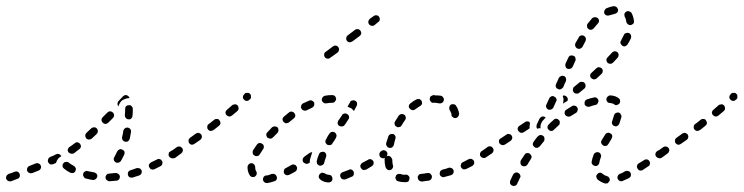

<svg xmlns="http://www.w3.org/2000/svg" viewBox="-32 -579 2425 626"><path d="M29 2Q31 0 32 -2Q33 -5 33 -7Q33 -9 32 -12Q30 -17 26 -19Q21 -21 16 -19Q4 -14 -4 -12Q-6 -11 -8 -9Q-10 -8 -11 -5Q-12 -3 -12 -1Q-13 2 -12 4Q-11 6 -9 8Q-8 10 -5 11Q-3 12 -1 12Q2 13 4 12Q12 9 25 4Q27 3 29 2ZM352 9Q354 8 356 6Q358 4 358 1Q359 -1 359 -4Q358 -9 354 -12Q350 -15 345 -15Q334 -14 324 -13Q322 -13 319 -12Q317 -11 315 -9Q314 -8 313 -5Q312 -3 312 -1Q312 5 316 8Q320 12 325 12Q336 11 348 10Q350 10 352 9ZM280 5Q284 2 285 -3Q286 -5 285 -8Q284 -10 283 -12Q282 -14 279 -15Q277 -17 275 -17Q265 -19 254 -21Q252 -22 250 -22Q247 -21 245 -20Q243 -19 241 -17Q240 -15 239 -12Q238 -7 241 -3Q243 2 248 3Q259 6 271 8Q276 8 280 5ZM429 -13Q431 -18 430 -23Q429 -25 427 -27Q426 -29 423 -30Q421 -31 419 -31Q416 -31 414 -31Q404 -27 394 -24Q389 -23 386 -18Q384 -14 385 -9Q386 -6 387 -4Q389 -3 391 -1Q393 0 396 0Q398 0 400 0Q411 -3 422 -7Q427 -9 429 -13ZM101 -30Q103 -34 101 -39Q99 -44 94 -46Q89 -48 84 -46L64 -38Q59 -36 57 -31Q55 -26 57 -21Q58 -19 60 -17Q62 -16 64 -15Q66 -14 69 -14Q71 -14 74 -15L94 -23Q99 -25 101 -30ZM207 -15Q212 -17 214 -21Q215 -24 215 -26Q216 -29 215 -31Q214 -33 212 -35Q211 -37 209 -38Q199 -43 192 -49Q188 -52 183 -51Q178 -51 175 -47Q173 -45 172 -42Q172 -40 172 -37Q172 -35 173 -33Q175 -31 177 -29Q185 -22 197 -16Q202 -14 207 -15ZM495 -40Q497 -42 497 -45Q498 -47 498 -49Q498 -52 496 -54Q494 -59 489 -60Q484 -62 480 -59Q470 -54 461 -50Q456 -47 454 -43Q452 -38 455 -33Q456 -31 458 -29Q459 -27 462 -27Q464 -26 467 -26Q469 -26 471 -27Q481 -32 491 -37Q493 -38 495 -40ZM137 -43Q135 -43 132 -43Q130 -44 128 -46Q126 -48 125 -50Q124 -52 124 -55Q124 -57 125 -60Q126 -62 127 -64Q129 -66 131 -67Q142 -71 151 -76Q155 -78 160 -77Q165 -75 168 -70Q168 -70 168 -70Q168 -70 168 -70Q167 -69 167 -69Q161 -66 157 -61Q153 -55 151 -49Q151 -48 151 -48Q146 -46 142 -44Q140 -43 137 -43ZM339 -58Q340 -53 345 -50Q347 -49 349 -48Q352 -48 354 -49Q357 -49 359 -51Q361 -52 362 -54Q368 -64 373 -75Q375 -79 374 -84Q372 -89 367 -91Q365 -92 362 -93Q360 -93 358 -92Q355 -91 353 -89Q352 -88 350 -85Q346 -76 341 -67Q338 -63 339 -58ZM543 -70Q545 -72 545 -75Q546 -77 545 -80Q545 -82 543 -84Q540 -88 535 -89Q530 -90 526 -87L523 -85Q521 -84 519 -82Q518 -80 518 -77Q517 -75 518 -72Q518 -70 520 -68Q523 -64 528 -63Q533 -62 537 -65L540 -67Q542 -68 543 -70ZM227 -93Q231 -96 232 -101Q232 -106 229 -110Q226 -114 221 -115Q216 -116 212 -112Q208 -110 205 -107Q200 -104 195 -100Q191 -98 189 -92Q188 -87 191 -83Q194 -79 199 -78Q204 -77 209 -79Q214 -83 219 -87Q223 -90 227 -93ZM368 -122Q371 -118 376 -117Q381 -116 385 -118Q389 -121 391 -126Q393 -137 395 -148Q396 -154 393 -158Q390 -162 385 -163Q382 -163 380 -163Q378 -162 376 -161Q373 -159 372 -157Q371 -155 370 -153Q369 -142 366 -132Q365 -127 368 -122ZM287 -151Q287 -156 284 -160Q280 -164 275 -164Q270 -164 266 -161Q258 -153 250 -146Q246 -142 246 -137Q246 -132 249 -128Q253 -124 258 -124Q263 -124 267 -127Q275 -135 283 -142Q287 -146 287 -151ZM340 -203Q340 -208 336 -212Q332 -216 327 -216Q322 -216 318 -212L303 -197Q299 -193 299 -188Q299 -183 303 -179Q307 -175 312 -175Q317 -175 321 -179L336 -194Q340 -198 340 -203ZM375 -203Q375 -197 379 -194Q382 -190 387 -190Q393 -189 396 -193Q400 -196 400 -202Q401 -211 401 -220V-224Q401 -226 400 -229Q399 -231 397 -233Q395 -235 393 -236Q391 -236 388 -236Q383 -236 379 -233Q376 -229 376 -224V-220Q376 -211 375 -203ZM352 -245Q352 -247 354 -249L369 -265Q373 -269 378 -269Q383 -269 387 -265Q388 -264 389 -262Q390 -261 391 -259Q389 -259 388 -259Q381 -259 375 -256Q368 -254 363 -249Q358 -243 356 -237Q355 -234 354 -232Q353 -234 352 -236Q351 -238 351 -240Q351 -243 352 -245Z M564 -87Q565 -92 562 -96Q560 -98 558 -100Q556 -101 554 -101Q551 -102 549 -101Q547 -101 544 -99L526 -86Q524 -84 522 -82Q521 -80 521 -78Q520 -75 521 -73Q521 -70 523 -68Q524 -66 526 -65Q528 -64 531 -63Q533 -63 536 -63Q538 -64 540 -65L559 -79Q563 -82 564 -87ZM626 -131Q627 -136 624 -141Q622 -143 620 -144Q618 -145 615 -146Q613 -146 611 -145Q608 -145 606 -143L588 -130Q586 -128 584 -126Q583 -124 583 -122Q582 -119 583 -117Q583 -114 585 -112Q588 -108 593 -107Q598 -107 602 -110L621 -123Q625 -126 626 -131ZM667 -157 682 -169Q686 -172 687 -177Q687 -182 684 -186Q683 -188 681 -190Q678 -191 676 -191Q674 -191 671 -191Q669 -190 667 -189L652 -177L649 -175Q644 -172 644 -167Q643 -161 646 -157Q649 -153 654 -152Q660 -152 664 -155ZM745 -221Q746 -223 746 -226Q746 -228 745 -230Q745 -233 743 -235Q741 -237 739 -238Q737 -239 734 -239Q732 -239 730 -238Q727 -238 725 -236Q717 -229 708 -221Q704 -218 703 -213Q703 -208 706 -204Q710 -200 715 -199Q720 -199 724 -202Q733 -210 742 -217Q743 -219 745 -221ZM786 -259Q787 -262 786 -264Q786 -267 786 -269Q785 -271 783 -273Q781 -275 779 -276Q776 -277 774 -276Q771 -276 769 -276Q767 -275 765 -273L764 -271Q760 -268 760 -262Q760 -257 764 -254Q767 -250 773 -250Q778 -250 781 -254L783 -255Q785 -257 786 -259Z M862 12Q865 11 867 10Q868 8 870 6Q871 4 871 1Q871 -1 870 -4Q868 -9 864 -11Q859 -13 854 -12Q845 -8 839 -7Q838 -7 837 -7Q834 -7 832 -6Q830 -5 828 -3Q827 -1 826 2Q825 4 825 6Q826 12 830 15Q833 18 839 18Q841 18 843 17Q851 16 862 12ZM1044 15Q1046 14 1048 13Q1050 11 1051 9Q1052 7 1052 4Q1052 -1 1049 -5Q1046 -9 1040 -9Q1032 -10 1028 -13Q1026 -15 1023 -15Q1021 -16 1018 -16Q1016 -16 1014 -14Q1011 -13 1010 -11Q1007 -7 1007 -2Q1008 3 1012 6Q1022 15 1039 16Q1041 16 1044 15ZM1119 -5Q1120 -7 1121 -9Q1122 -12 1122 -14Q1122 -17 1121 -19Q1119 -24 1114 -26Q1109 -28 1105 -25Q1095 -21 1086 -18Q1083 -17 1081 -15Q1080 -14 1078 -12Q1077 -9 1077 -7Q1077 -4 1078 -2Q1080 3 1084 5Q1089 7 1094 6Q1104 2 1115 -3Q1117 -4 1119 -5ZM782 -8Q785 -3 790 -2Q795 -1 799 -3Q801 -5 803 -7Q804 -9 805 -11Q805 -14 805 -16Q805 -19 803 -21Q800 -26 800 -34Q800 -37 799 -39Q798 -42 796 -43Q795 -45 792 -46Q790 -47 787 -47Q785 -47 783 -46Q780 -45 779 -43Q777 -42 776 -39Q775 -37 775 -35V-34Q775 -19 782 -8ZM936 -27Q938 -32 935 -36Q933 -41 928 -42Q923 -44 918 -41Q909 -36 900 -31Q895 -29 894 -24Q892 -19 894 -14Q897 -10 901 -8Q906 -7 911 -9Q921 -14 930 -19Q935 -22 936 -27ZM1186 -45Q1187 -50 1185 -54Q1183 -56 1181 -58Q1179 -59 1177 -60Q1175 -60 1172 -60Q1170 -60 1168 -58Q1158 -53 1149 -48Q1145 -45 1143 -40Q1142 -35 1145 -31Q1146 -29 1148 -27Q1150 -26 1152 -25Q1154 -24 1157 -25Q1159 -25 1162 -26Q1171 -31 1180 -37Q1185 -40 1186 -45ZM1001 -50Q1001 -47 1002 -45Q1003 -43 1005 -42Q1007 -40 1010 -39Q1015 -38 1019 -41Q1024 -43 1025 -48Q1027 -57 1031 -67Q1033 -72 1031 -77Q1029 -82 1024 -84Q1022 -84 1019 -84Q1017 -84 1014 -83Q1012 -82 1010 -80Q1009 -79 1008 -76Q1003 -65 1001 -55Q1000 -52 1001 -50ZM970 -45Q968 -45 966 -45Q963 -46 961 -47Q959 -48 957 -50Q954 -54 955 -60Q956 -65 960 -68Q969 -74 977 -80Q979 -81 981 -82Q984 -83 986 -83Q982 -71 979 -60Q978 -55 978 -49Q976 -48 975 -47Q973 -46 970 -45ZM1231 -75Q1232 -80 1229 -84Q1226 -88 1221 -89Q1216 -90 1212 -87L1210 -86Q1206 -83 1205 -78Q1204 -73 1207 -68Q1208 -66 1210 -65Q1212 -64 1215 -63Q1217 -63 1220 -63Q1222 -64 1224 -65L1226 -67Q1230 -70 1231 -75ZM792 -79Q793 -74 798 -72Q800 -70 802 -70Q805 -70 807 -70Q810 -71 812 -72Q814 -74 815 -76Q820 -84 826 -93Q829 -97 828 -102Q828 -107 823 -110Q819 -113 814 -113Q809 -112 806 -108Q799 -98 793 -89Q791 -84 792 -79ZM1031 -124Q1029 -122 1029 -120Q1029 -117 1029 -115Q1030 -112 1032 -110Q1033 -109 1035 -107Q1040 -105 1045 -106Q1050 -107 1052 -112Q1056 -118 1059 -122Q1060 -124 1063 -129Q1066 -134 1065 -139Q1064 -144 1060 -147Q1055 -150 1050 -149Q1045 -148 1042 -143Q1039 -138 1037 -136Q1035 -131 1031 -124ZM836 -139Q837 -134 840 -130Q842 -129 845 -128Q847 -127 849 -127Q852 -127 854 -128Q856 -129 858 -131Q865 -138 873 -146Q874 -148 875 -150Q876 -152 876 -155Q876 -157 875 -160Q874 -162 873 -164Q871 -165 869 -166Q866 -167 864 -167Q861 -167 859 -166Q857 -165 855 -164Q847 -156 840 -148Q836 -144 836 -139ZM1074 -190 1071 -186Q1068 -181 1069 -176Q1070 -171 1075 -168Q1077 -167 1079 -167Q1082 -166 1084 -167Q1086 -167 1088 -168Q1091 -170 1092 -172L1095 -176L1104 -190Q1107 -194 1106 -199Q1105 -204 1100 -207Q1098 -208 1096 -209Q1093 -209 1091 -209Q1089 -208 1086 -207Q1084 -206 1083 -203ZM889 -191Q889 -186 892 -182Q894 -180 896 -179Q898 -177 900 -177Q903 -177 905 -178Q908 -178 910 -180Q918 -187 926 -193Q930 -196 931 -201Q931 -206 928 -210Q925 -214 920 -215Q915 -216 911 -213Q902 -206 894 -199Q890 -196 889 -191ZM1109 -245Q1110 -247 1111 -249Q1113 -251 1116 -251Q1118 -252 1121 -252Q1123 -252 1125 -251Q1130 -249 1132 -244Q1133 -239 1131 -234Q1128 -228 1122 -217Q1118 -222 1113 -226Q1107 -229 1101 -231Q1104 -236 1106 -240Q1108 -243 1109 -245ZM950 -234Q948 -229 951 -225Q953 -220 958 -219Q963 -217 967 -219Q977 -224 986 -228Q990 -230 992 -235Q994 -240 992 -245Q990 -249 985 -251Q981 -253 976 -251Q966 -247 956 -242Q951 -239 950 -234ZM1020 -262Q1017 -258 1017 -252Q1018 -250 1019 -248Q1021 -246 1023 -244Q1025 -243 1027 -242Q1029 -242 1032 -242Q1042 -244 1052 -244Q1057 -244 1060 -248Q1064 -252 1064 -257Q1063 -262 1060 -266Q1056 -269 1051 -269Q1039 -269 1028 -267Q1023 -266 1020 -262Z M1072 -412Q1073 -414 1073 -416Q1074 -419 1073 -421Q1073 -423 1071 -425Q1070 -427 1067 -429Q1065 -430 1063 -430Q1060 -431 1058 -430Q1056 -429 1054 -428L1030 -410Q1025 -407 1025 -402Q1024 -397 1027 -393Q1030 -388 1035 -388Q1040 -387 1044 -390L1069 -408Q1070 -409 1072 -412ZM1146 -470Q1146 -475 1143 -479Q1142 -481 1140 -482Q1137 -484 1135 -484Q1133 -484 1130 -484Q1128 -483 1126 -482L1102 -464Q1098 -461 1097 -456Q1096 -450 1099 -446Q1102 -442 1107 -441Q1112 -441 1117 -444L1141 -462Q1145 -465 1146 -470ZM1206 -515Q1207 -520 1204 -524Q1201 -529 1196 -529Q1191 -530 1187 -527L1174 -518Q1172 -516 1171 -514Q1169 -512 1169 -509Q1169 -507 1169 -504Q1170 -502 1171 -500Q1174 -496 1179 -495Q1185 -494 1189 -497L1201 -507Q1206 -510 1206 -515Z M1288 15H1291Q1296 15 1300 12Q1303 8 1303 3Q1303 0 1303 -2Q1302 -4 1300 -6Q1298 -8 1296 -9Q1293 -10 1291 -10L1288 -9Q1280 -9 1273 -12Q1271 -12 1269 -12Q1266 -12 1264 -11Q1262 -10 1260 -8Q1259 -6 1258 -3Q1256 1 1259 6Q1261 11 1266 12Q1276 15 1288 15ZM1374 5Q1377 0 1376 -5Q1376 -7 1374 -9Q1373 -11 1371 -13Q1369 -14 1367 -15Q1364 -15 1362 -15Q1352 -13 1341 -12Q1339 -12 1336 -11Q1334 -10 1333 -8Q1331 -6 1330 -3Q1330 -1 1330 1Q1331 7 1335 10Q1339 13 1344 13Q1355 11 1366 10Q1371 9 1374 5ZM1446 -14Q1448 -19 1447 -24Q1446 -26 1444 -28Q1443 -30 1440 -31Q1438 -32 1436 -32Q1433 -33 1431 -32Q1421 -28 1411 -26Q1408 -25 1406 -23Q1404 -22 1403 -20Q1402 -18 1402 -15Q1401 -13 1402 -10Q1403 -5 1408 -3Q1412 0 1417 -2Q1428 -5 1439 -8Q1444 -10 1446 -14ZM1231 -26Q1236 -23 1241 -25Q1246 -26 1248 -31Q1251 -35 1249 -40Q1247 -48 1247 -59Q1246 -61 1245 -63Q1244 -66 1242 -67Q1241 -69 1238 -70Q1236 -71 1233 -71Q1228 -70 1225 -66Q1221 -63 1222 -57Q1222 -45 1225 -34Q1227 -29 1231 -26ZM1511 -41Q1513 -43 1514 -45Q1514 -48 1514 -50Q1514 -53 1513 -55Q1510 -59 1505 -61Q1500 -62 1496 -60Q1487 -55 1477 -50Q1472 -48 1471 -43Q1469 -38 1471 -34Q1472 -32 1474 -30Q1476 -28 1478 -27Q1481 -27 1483 -27Q1486 -27 1488 -28Q1498 -33 1508 -38Q1510 -39 1511 -41ZM1558 -70Q1559 -72 1559 -75Q1560 -77 1559 -80Q1559 -82 1557 -84Q1556 -86 1554 -88Q1552 -89 1549 -89Q1547 -90 1544 -89Q1542 -89 1540 -87L1538 -86Q1536 -85 1535 -83Q1534 -81 1533 -78Q1533 -76 1533 -73Q1534 -71 1535 -69Q1538 -65 1543 -64Q1548 -63 1553 -66L1554 -67Q1556 -68 1558 -70ZM1227 -107Q1228 -105 1229 -103Q1230 -101 1232 -99Q1234 -98 1237 -97Q1239 -96 1242 -97Q1244 -97 1246 -98Q1248 -100 1250 -102Q1251 -104 1252 -106Q1254 -116 1257 -126Q1259 -131 1257 -135Q1255 -140 1250 -142Q1247 -142 1245 -142Q1242 -142 1240 -141Q1238 -140 1236 -138Q1235 -136 1234 -134Q1230 -123 1227 -112Q1227 -110 1227 -107ZM1255 -173Q1256 -168 1261 -166Q1263 -165 1265 -164Q1268 -164 1270 -165Q1273 -165 1275 -167Q1276 -168 1278 -171Q1283 -180 1289 -188Q1290 -190 1291 -192Q1291 -195 1291 -197Q1290 -200 1289 -202Q1288 -204 1286 -205Q1281 -208 1276 -207Q1271 -206 1268 -202Q1262 -193 1256 -183Q1253 -178 1255 -173ZM1455 -234Q1453 -238 1448 -239Q1442 -240 1438 -238Q1434 -235 1433 -230Q1432 -225 1434 -220Q1437 -216 1438 -212Q1440 -209 1440 -207Q1439 -202 1443 -198Q1447 -194 1452 -194Q1457 -194 1461 -198Q1464 -202 1465 -207Q1465 -213 1462 -220Q1460 -227 1455 -234ZM1301 -234Q1300 -229 1304 -225Q1307 -221 1312 -220Q1317 -219 1321 -222Q1329 -228 1337 -233Q1340 -234 1341 -236Q1343 -238 1344 -240Q1344 -242 1344 -245Q1344 -247 1343 -249Q1342 -252 1340 -253Q1338 -255 1336 -256Q1333 -256 1331 -256Q1328 -256 1326 -255Q1316 -250 1306 -242Q1302 -239 1301 -234ZM1381 -269Q1379 -268 1376 -267Q1374 -266 1372 -265Q1371 -263 1370 -261Q1369 -258 1369 -256Q1369 -251 1373 -247Q1376 -243 1382 -244Q1384 -244 1387 -244Q1394 -243 1400 -242Q1405 -241 1410 -244Q1414 -247 1415 -252Q1416 -254 1415 -257Q1415 -259 1413 -261Q1412 -263 1410 -265Q1408 -266 1405 -267Q1397 -268 1387 -268Q1384 -269 1381 -269Z M1663 1Q1665 -1 1665 -3Q1665 -6 1664 -8Q1663 -10 1662 -12Q1660 -14 1658 -15Q1653 -18 1648 -16Q1643 -14 1641 -10Q1637 -2 1633 7Q1632 9 1632 9Q1630 14 1631 19Q1633 24 1637 26Q1642 28 1647 27Q1652 25 1654 21Q1654 20 1655 18Q1660 9 1663 1ZM1945 19Q1948 19 1950 18Q1952 16 1953 14Q1955 12 1956 10Q1957 5 1954 0Q1951 -4 1946 -5Q1939 -7 1933 -12Q1931 -14 1929 -15Q1927 -16 1924 -16Q1922 -16 1920 -15Q1917 -13 1916 -12Q1912 -8 1912 -3Q1913 2 1916 6Q1927 15 1940 19Q1943 20 1945 19ZM2022 -1Q2024 -3 2025 -6Q2025 -8 2025 -11Q2025 -13 2024 -15Q2022 -20 2017 -21Q2012 -23 2007 -21Q1997 -15 1989 -12Q1984 -10 1982 -5Q1980 0 1982 4Q1983 7 1985 8Q1986 10 1989 11Q1991 12 1993 12Q1996 12 1998 11Q2008 7 2018 2Q2021 0 2022 -1ZM2087 -44Q2088 -50 2085 -54Q2084 -56 2082 -57Q2080 -59 2078 -59Q2075 -60 2073 -59Q2070 -59 2068 -57Q2059 -51 2050 -46Q2048 -45 2047 -43Q2045 -41 2045 -38Q2044 -36 2045 -33Q2045 -31 2047 -29Q2048 -27 2050 -25Q2052 -24 2054 -23Q2057 -23 2059 -23Q2062 -23 2064 -25Q2072 -30 2082 -37Q2086 -39 2087 -44ZM1701 -70Q1699 -75 1695 -78Q1693 -79 1691 -80Q1688 -80 1686 -80Q1683 -79 1681 -78Q1679 -76 1678 -74Q1672 -65 1666 -56Q1664 -51 1665 -46Q1666 -41 1671 -38Q1675 -36 1680 -37Q1685 -38 1688 -43Q1693 -52 1699 -61Q1702 -65 1701 -70ZM1897 -47Q1898 -45 1899 -43Q1901 -41 1903 -40Q1905 -38 1908 -38Q1913 -37 1917 -40Q1921 -43 1922 -48Q1923 -56 1927 -66Q1928 -68 1928 -71Q1928 -73 1927 -75Q1926 -78 1925 -79Q1923 -81 1921 -82Q1916 -84 1911 -82Q1906 -80 1904 -76Q1899 -63 1897 -52Q1897 -50 1897 -47ZM2131 -75Q2132 -80 2129 -84Q2128 -86 2126 -88Q2124 -89 2121 -89Q2119 -90 2116 -89Q2114 -89 2112 -87L2110 -86Q2106 -83 2105 -78Q2104 -73 2107 -69Q2109 -67 2111 -65Q2113 -64 2115 -64Q2118 -63 2120 -64Q2123 -64 2125 -66L2126 -67Q2130 -70 2131 -75ZM1577 -87Q1578 -92 1575 -96Q1574 -98 1572 -100Q1570 -101 1567 -102Q1565 -102 1562 -102Q1560 -101 1558 -100L1540 -87Q1538 -86 1537 -84Q1535 -82 1535 -79Q1534 -77 1535 -74Q1535 -72 1537 -70Q1538 -68 1540 -67Q1542 -65 1545 -65Q1547 -64 1550 -65Q1552 -65 1554 -67L1572 -79Q1576 -82 1577 -87ZM1743 -128Q1743 -133 1739 -136Q1735 -139 1730 -139Q1725 -138 1721 -134Q1714 -126 1708 -117Q1705 -113 1705 -108Q1706 -103 1710 -100Q1712 -98 1715 -97Q1717 -97 1719 -97Q1722 -97 1724 -99Q1726 -100 1728 -102Q1734 -110 1741 -118Q1744 -122 1743 -128ZM1930 -122Q1927 -118 1928 -113Q1930 -108 1934 -105Q1936 -104 1939 -103Q1941 -103 1943 -103Q1946 -104 1948 -105Q1950 -107 1951 -109Q1952 -109 1952 -110Q1959 -122 1962 -127Q1965 -132 1964 -137Q1963 -142 1958 -144Q1954 -147 1949 -146Q1944 -145 1941 -140Q1938 -135 1931 -124Q1930 -123 1930 -122ZM1638 -128Q1639 -133 1636 -137Q1635 -139 1633 -140Q1631 -142 1628 -142Q1626 -143 1623 -142Q1621 -142 1619 -140L1601 -128Q1596 -126 1595 -121Q1594 -115 1597 -111Q1600 -107 1605 -106Q1610 -105 1615 -108L1633 -120Q1637 -123 1638 -128ZM1694 -160 1676 -148Q1674 -147 1671 -146Q1669 -146 1666 -146Q1664 -147 1662 -148Q1660 -150 1658 -152Q1655 -156 1656 -161Q1657 -166 1662 -169L1680 -181Q1684 -184 1689 -183Q1693 -183 1696 -179Q1695 -174 1695 -170Q1694 -165 1695 -161Q1695 -161 1694 -161Q1694 -161 1694 -160ZM1793 -178Q1794 -184 1790 -188Q1787 -191 1782 -192Q1776 -192 1773 -188Q1764 -181 1757 -173Q1753 -170 1753 -164Q1753 -159 1757 -156Q1760 -152 1765 -152Q1771 -152 1774 -156Q1782 -163 1789 -170Q1793 -173 1793 -178ZM1720 -159Q1717 -162 1717 -166Q1717 -169 1718 -173L1727 -192Q1730 -197 1735 -199Q1739 -200 1744 -198Q1745 -198 1746 -197Q1747 -197 1747 -196Q1744 -193 1741 -189Q1736 -185 1733 -178Q1730 -172 1730 -165Q1730 -163 1731 -161Q1729 -161 1727 -161Q1723 -161 1720 -159ZM1964 -174Q1966 -170 1971 -168Q1973 -167 1975 -167Q1978 -167 1980 -168Q1982 -169 1984 -171Q1986 -173 1987 -175Q1991 -186 1994 -197Q1995 -202 1992 -206Q1990 -211 1985 -212Q1980 -213 1975 -210Q1971 -208 1970 -203Q1967 -194 1964 -184Q1962 -179 1964 -174ZM1849 -214Q1851 -216 1851 -219Q1852 -221 1852 -224Q1852 -226 1850 -228Q1848 -233 1843 -234Q1838 -236 1833 -233Q1824 -227 1814 -221Q1812 -220 1811 -218Q1809 -216 1809 -213Q1809 -211 1809 -208Q1810 -206 1811 -204Q1814 -200 1819 -199Q1824 -198 1828 -200Q1837 -206 1846 -211Q1848 -212 1849 -214ZM1749 -229Q1751 -224 1755 -222Q1760 -220 1765 -222Q1770 -224 1772 -228L1781 -248Q1784 -252 1782 -257Q1780 -262 1775 -264Q1771 -267 1766 -265Q1761 -263 1759 -259L1750 -239Q1747 -234 1749 -229ZM1917 -243Q1920 -247 1919 -252Q1918 -257 1913 -260Q1909 -263 1904 -261Q1893 -259 1882 -255Q1880 -254 1878 -253Q1876 -251 1875 -249Q1874 -247 1874 -244Q1874 -242 1874 -239Q1876 -234 1881 -232Q1885 -230 1890 -231Q1900 -235 1910 -237Q1915 -238 1917 -243ZM1978 -236Q1983 -237 1987 -241Q1989 -242 1989 -245Q1990 -247 1990 -250Q1990 -252 1989 -254Q1988 -257 1986 -258Q1976 -267 1958 -268Q1953 -268 1949 -264Q1945 -260 1945 -255Q1945 -253 1946 -250Q1947 -248 1949 -246Q1950 -244 1953 -244Q1955 -243 1958 -243Q1966 -242 1969 -240Q1973 -236 1978 -236ZM1803 -265Q1803 -266 1803 -266Q1803 -267 1804 -267Q1805 -267 1806 -268Q1806 -268 1807 -268Q1808 -268 1809 -267Q1811 -267 1813 -266Q1815 -264 1817 -262Q1818 -260 1819 -258Q1820 -256 1819 -253Q1819 -252 1819 -252Q1819 -251 1818 -250Q1811 -246 1803 -241Q1805 -245 1805 -251Q1806 -258 1803 -265ZM1877 -298Q1878 -303 1875 -307Q1872 -312 1866 -312Q1861 -313 1857 -310L1840 -296Q1836 -293 1836 -288Q1835 -283 1838 -279Q1841 -274 1847 -274Q1852 -273 1856 -276L1873 -290Q1877 -293 1877 -298ZM1787 -318 1781 -305Q1779 -301 1780 -296Q1782 -291 1787 -289Q1792 -286 1796 -288Q1801 -290 1804 -294L1810 -308L1813 -314Q1815 -319 1813 -324Q1812 -329 1807 -331Q1802 -333 1797 -331Q1792 -329 1790 -325ZM1933 -347Q1934 -352 1930 -356Q1927 -359 1921 -360Q1916 -360 1912 -356Q1905 -349 1897 -342Q1893 -339 1892 -334Q1892 -328 1895 -325Q1899 -321 1904 -320Q1909 -320 1913 -323Q1921 -331 1929 -338Q1933 -341 1933 -347ZM1812 -362Q1813 -357 1818 -355Q1823 -353 1828 -355Q1832 -356 1835 -361L1844 -381Q1846 -385 1844 -390Q1843 -395 1838 -397Q1833 -399 1828 -398Q1823 -396 1821 -391L1812 -372Q1810 -367 1812 -362ZM1985 -400Q1985 -405 1981 -409Q1977 -412 1972 -412Q1966 -411 1963 -407Q1956 -400 1949 -392Q1945 -388 1945 -383Q1946 -378 1949 -374Q1953 -371 1958 -371Q1963 -371 1967 -375Q1975 -383 1982 -391Q1985 -395 1985 -400ZM1844 -428Q1845 -424 1850 -421Q1854 -419 1859 -420Q1864 -422 1867 -426Q1872 -436 1877 -445Q1879 -450 1878 -455Q1876 -460 1872 -462Q1867 -465 1862 -463Q1857 -462 1855 -457Q1850 -448 1844 -438Q1842 -433 1844 -428ZM2025 -464Q2024 -469 2019 -471Q2014 -473 2009 -471Q2004 -470 2002 -465Q1998 -456 1993 -447Q1990 -443 1991 -438Q1993 -433 1997 -430Q2001 -427 2006 -428Q2011 -430 2014 -434Q2021 -445 2025 -454Q2027 -459 2025 -464ZM1882 -493Q1882 -488 1886 -485Q1890 -481 1896 -482Q1901 -483 1904 -487Q1911 -495 1917 -502Q1919 -504 1920 -506Q1921 -509 1921 -511Q1921 -514 1920 -516Q1919 -518 1917 -520Q1913 -523 1908 -523Q1903 -523 1899 -520Q1892 -512 1884 -502Q1881 -498 1882 -493ZM2019 -542Q2014 -544 2010 -541Q2008 -540 2006 -538Q2005 -536 2004 -534Q2003 -531 2004 -529Q2004 -526 2005 -524Q2009 -518 2010 -508Q2011 -503 2015 -500Q2019 -497 2024 -497Q2029 -498 2033 -502Q2036 -506 2035 -511Q2033 -526 2027 -537Q2024 -541 2019 -542ZM1939 -545Q1937 -541 1938 -536Q1940 -531 1945 -529Q1950 -527 1955 -529Q1964 -532 1973 -534Q1978 -535 1981 -539Q1984 -543 1983 -548Q1982 -553 1978 -556Q1974 -559 1969 -559Q1957 -557 1945 -552Q1941 -550 1939 -545Z M2150 -87Q2151 -92 2148 -96Q2146 -98 2144 -100Q2142 -101 2140 -101Q2137 -102 2135 -101Q2133 -101 2130 -99L2112 -86Q2110 -84 2108 -82Q2107 -80 2107 -78Q2106 -75 2107 -73Q2107 -70 2109 -68Q2110 -66 2112 -65Q2114 -64 2117 -63Q2119 -63 2122 -63Q2124 -64 2126 -65L2145 -79Q2149 -82 2150 -87ZM2212 -131Q2213 -136 2210 -141Q2208 -143 2206 -144Q2204 -145 2201 -146Q2199 -146 2197 -145Q2194 -145 2192 -143L2174 -130Q2172 -128 2170 -126Q2169 -124 2169 -122Q2168 -119 2169 -117Q2169 -114 2171 -112Q2174 -108 2179 -107Q2184 -107 2188 -110L2207 -123Q2211 -126 2212 -131ZM2253 -157 2268 -169Q2272 -172 2273 -177Q2273 -182 2270 -186Q2269 -188 2267 -190Q2264 -191 2262 -191Q2260 -191 2257 -191Q2255 -190 2253 -189L2238 -177L2235 -175Q2230 -172 2230 -167Q2229 -161 2232 -157Q2235 -153 2240 -152Q2246 -152 2250 -155ZM2331 -221Q2332 -223 2332 -226Q2332 -228 2331 -230Q2331 -233 2329 -235Q2327 -237 2325 -238Q2323 -239 2320 -239Q2318 -239 2316 -238Q2313 -238 2311 -236Q2303 -229 2294 -221Q2290 -218 2289 -213Q2289 -208 2292 -204Q2296 -200 2301 -199Q2306 -199 2310 -202Q2319 -210 2328 -217Q2329 -219 2331 -221ZM2372 -259Q2373 -262 2372 -264Q2372 -267 2372 -269Q2371 -271 2369 -273Q2367 -275 2365 -276Q2362 -277 2360 -276Q2357 -276 2355 -276Q2353 -275 2351 -273L2350 -271Q2346 -268 2346 -262Q2346 -257 2350 -254Q2353 -250 2359 -250Q2364 -250 2367 -254L2369 -255Q2371 -257 2372 -259Z"/></svg>

Font: FRB American Cursive Guidelines Dashed
Style: Italic
Weight: 400
Italic angle: -25°
Version: Version 2.0;Modular Font Editor K font №1